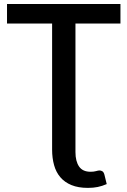

<svg xmlns="http://www.w3.org/2000/svg" viewBox="-20 -740 636 958"><path d="M356.5 19Q356.5 64.5 374.5 90.8Q392.5 117 432 117Q448 117 459 113.8Q470 110.5 477 110.5Q483.5 110.5 490.5 114.5Q497.5 118.5 501 131.5L512.5 178.5Q489.5 188.5 467.5 193Q445.5 197.5 419 197.5Q370.5 197.5 336.5 183.5Q302.5 169.5 281 144.2Q259.5 119 249.8 83.8Q240 48.5 240 6.5V-622.5H15V-720H581V-622.5H356.5Z"/></svg>

Font: Lato 2
Style: Regular
Weight: 600
Designer: Lukasz Dziedzic with Adam Twardoch and Botio Nikoltchev
Foundry: tyPoland Lukasz Dziedzic
Version: Version 2.015; 2015-08-06; http://www.latofonts.com/